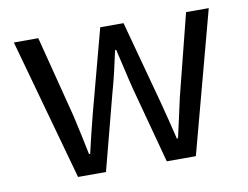

<svg xmlns="http://www.w3.org/2000/svg" viewBox="-60 -568 838 650"><g transform="rotate(-10 359.0 -243.0)"><path d="M159 0 24 -486H108L180 -205Q188 -170 195 -137Q202 -104 209 -70H213Q221 -104 229 -137.5Q237 -171 246 -205L321 -486H401L477 -205Q486 -170 494.5 -137Q503 -104 511 -70H515Q523 -104 530 -137Q537 -170 545 -205L616 -486H694L564 0H464L394 -261Q385 -296 377.5 -330Q370 -364 361 -401H357Q349 -364 341 -329.5Q333 -295 323 -260L255 0Z"/></g></svg>

Font: Pinyin1712
Style: Regular
Weight: 400
Version: Version 1